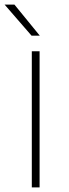

<svg xmlns="http://www.w3.org/2000/svg" viewBox="-30 -819 302 839"><path d="M109 0V-595H143V0ZM108 -663 -10 -799H33L144 -663Z"/></svg>

Font: Encode Sans SC Expanded Thin
Style: Regular
Weight: 250
Width: 7
Designer: Multiple Designers
Foundry: Impallari Type
Version: Version 3.002